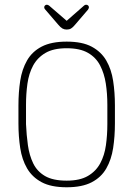

<svg xmlns="http://www.w3.org/2000/svg" viewBox="-20 -782 564 812"><path d="M466 -336Q466 -391 458.5 -440Q451 -489 429.5 -526Q408 -563 368 -584.5Q328 -606 262 -606Q197 -606 156.5 -585Q116 -564 94.5 -526.5Q73 -489 65.5 -440.5Q58 -392 58 -336V-260Q58 -205 65.5 -156Q73 -107 94.5 -70Q116 -33 156 -11.5Q196 10 262 10Q327 10 367.5 -11Q408 -32 429.5 -69.5Q451 -107 458.5 -156Q466 -205 466 -260ZM90 -257V-339Q90 -385 96 -428Q102 -471 120 -504.5Q138 -538 172 -558Q206 -578 262 -578Q318 -578 352 -558.5Q386 -539 403.5 -505Q421 -471 427.5 -428.5Q434 -386 434 -339V-257Q434 -211 428 -168Q422 -125 404 -91.5Q386 -58 352 -38Q318 -18 262 -18Q204 -18 170.5 -37.5Q137 -57 120.5 -91Q104 -125 98 -168Q92 -211 90 -257ZM262 -694 188 -758Q183 -762 178 -762Q174 -762 170.5 -759Q167 -756 167 -751Q167 -746 171 -742L226 -678Q236 -666 244 -661.5Q252 -657 262 -657Q273 -657 280.5 -661.5Q288 -666 298 -678L352 -741Q354 -744 355 -746.5Q356 -749 356 -751Q356 -756 352.5 -759Q349 -762 344 -762Q339 -762 335 -758Z"/></svg>

Font: Beiruti ExtraLight
Style: Regular
Weight: 250
Designer: Arlette Boutros
Foundry: Boutros
Version: Version 1.41